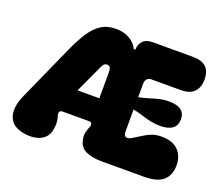

<svg xmlns="http://www.w3.org/2000/svg" viewBox="-121 -898 1227 1074"><g transform="rotate(20 493.0 -361.5)"><path d="M116 0Q44 -11 24 -62.5Q4 -114 38 -192L185 -520Q215 -587 244.5 -633Q274 -679 310.5 -702.5Q347 -726 398 -726Q437 -726 464 -714Q491 -702 507.5 -685Q524 -668 529 -654H539Q539 -683 557.5 -704.5Q576 -726 618 -726H854Q909 -726 934.5 -701.5Q960 -677 960 -627Q960 -582 934.5 -555Q909 -528 854 -528H682Q645 -528 645 -486V-409Q679 -416 705.5 -424.5Q732 -433 758.5 -439.5Q785 -446 817 -446Q912 -446 912 -374Q912 -302 817 -300Q785 -300 758.5 -305.5Q732 -311 705 -320Q678 -329 644 -336V-203Q644 -184 655 -176.5Q666 -169 689 -182Q722 -202 745 -216.5Q768 -231 791 -239Q814 -247 845 -247Q910 -247 943.5 -213Q977 -179 977 -124Q977 -65 941.5 -33.5Q906 -2 827 -2H576Q520 -2 482.5 -18.5Q445 -35 436 -78Q430 -107 436 -127.5Q442 -148 447 -160Q452 -171 448.5 -180Q445 -189 433 -189H275Q261 -189 257.5 -180Q254 -171 257 -160Q262 -148 264.5 -126.5Q267 -105 262 -76Q253 -30 213 -10.5Q173 9 116 0ZM443 -329V-487Q443 -501 438.5 -511Q434 -521 420 -521Q406 -521 399 -511Q392 -501 386 -487L313 -329Z"/></g></svg>

Font: Bagel Fat One
Style: Regular
Weight: 400
Designer: Kyung-won Kim
Foundry: JAMO
Version: Version 1.000; ttfautohint (v1.8.4.7-5d5b);gftools[0.9.28]